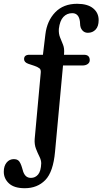

<svg xmlns="http://www.w3.org/2000/svg" viewBox="-81 -751 540 1013"><path d="M257 -467.5 256.5 -462H362Q392.5 -462 392.5 -433.5Q392.5 -421 381.8 -413.2Q371 -405.5 354 -405.5H251.5L209.5 48.5Q200 156 158 199Q116 242 49.5 242Q-6 242 -33.5 216.8Q-61 191.5 -61 155Q-61 125 -46.2 106.8Q-31.5 88.5 -7.5 88.5Q17 88.5 26.5 110.5Q32 122 35 133Q38 144 41.5 155Q47 170.5 56.8 179Q66.5 187.5 82.5 187.5Q105 187.5 120 169.8Q135 152 136.5 110.5Q136.5 94 127 75.2Q117.5 56.5 108.8 33.8Q100 11 102 -17.5L134 -367Q135.5 -383.5 127.8 -390Q120 -396.5 101 -403.5L68 -414.5Q46 -422.5 46 -439Q46 -462 74 -462H145.5L158.5 -570Q167 -641 210.2 -686Q253.5 -731 326 -731Q381 -731 410.2 -707.2Q439.5 -683.5 439.5 -645Q439.5 -612 423.5 -595Q407.5 -578 383 -578Q356.5 -578 345 -605Q341.5 -615.5 341.5 -626.5Q341.5 -637.5 338.5 -649Q330 -681.5 300 -681.5Q272 -681.5 253.2 -661.5Q234.5 -641.5 229.5 -598.5Q228 -573 235.8 -554Q243.5 -535 251.5 -515.2Q259.5 -495.5 257 -467.5Z"/></svg>

Font: Fraunces 9pt SuperSoft
Style: Regular
Weight: 400
Version: Version 1.000;[b76b70a41]